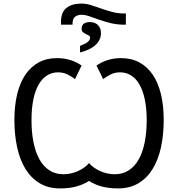

<svg xmlns="http://www.w3.org/2000/svg" viewBox="-20 -1050 1002 1080"><path d="M655.8 -643.1Q626.5 -643.1 603.5 -631.8Q580.6 -620.6 560.1 -605L522.9 -681.2Q551.8 -701.7 586.7 -712.4Q621.6 -723.1 661.1 -723.1Q719.2 -723.1 763.9 -699Q808.6 -674.8 839.1 -629.9Q869.6 -585 885.3 -520.5Q900.9 -456.1 900.9 -375Q900.9 -292 885.5 -221.4Q870.1 -150.9 838.6 -99.6Q807.1 -48.3 758.8 -19.3Q710.4 9.8 644 9.8Q593.8 9.8 554.2 -0.5Q514.6 -10.7 481 -32.2Q446.3 -10.7 407.2 -0.5Q368.2 9.8 317.9 9.8Q251.5 9.8 203.1 -19.3Q154.8 -48.3 123.3 -99.6Q91.8 -150.9 76.4 -221.4Q61 -292 61 -375Q61 -456.1 76.7 -520.5Q92.3 -585 122.8 -629.9Q153.3 -674.8 198 -699Q242.7 -723.1 300.8 -723.1Q340.3 -723.1 375.2 -712.4Q410.2 -701.7 439 -681.2L401.9 -605Q381.8 -620.6 358.6 -631.8Q335.4 -643.1 306.2 -643.1Q272.5 -643.1 244.9 -626Q217.3 -608.9 197.8 -575.2Q178.2 -541.5 167.7 -491Q157.2 -440.4 157.2 -374Q157.2 -305.2 168.5 -249.3Q179.7 -193.4 202.1 -153.3Q224.6 -113.3 258.3 -91.6Q292 -69.8 336.9 -69.8Q357.4 -69.8 378.4 -74.5Q399.4 -79.1 418.5 -87.6Q437.5 -96.2 453.6 -107.7Q469.7 -119.1 481 -132.8Q492.2 -119.1 508.3 -107.7Q524.4 -96.2 543.5 -87.6Q562.5 -79.1 583.5 -74.5Q604.5 -69.8 625 -69.8Q669.9 -69.8 703.9 -91.6Q737.8 -113.3 760.3 -153.3Q782.7 -193.4 793.9 -249.3Q805.2 -305.2 805.2 -374Q805.2 -440.4 794.4 -491Q783.7 -541.5 764.2 -575.2Q744.6 -608.9 717 -626Q689.5 -643.1 655.8 -643.1ZM688 -974.1V-911.1H680.2Q638.2 -911.1 603 -919.9Q567.9 -928.7 538.1 -939Q508.3 -949.2 483.9 -958Q459.5 -966.8 439 -966.8Q416.5 -966.8 402.3 -955.8Q388.2 -944.8 388.2 -918.9V-911.1H323.2V-928.2Q323.2 -980.5 353.5 -1005.1Q383.8 -1029.8 437 -1029.8Q465.3 -1029.8 492.7 -1021Q520 -1012.2 549.1 -1002Q578.1 -991.7 610.6 -982.9Q643.1 -974.1 681.2 -974.1ZM547.9 -863.8Q547.9 -826.2 518.6 -798.1Q489.3 -770 430.2 -754.9V-792Q459.5 -802.7 473.1 -813.7Q486.8 -824.7 486.8 -836.9Q486.8 -846.2 479.2 -850.6Q471.7 -855 462.9 -858.9Q454.1 -862.8 446.5 -869.1Q439 -875.5 439 -889.2Q439 -907.2 451.2 -916.5Q463.4 -925.8 485.8 -925.8Q514.6 -925.8 531.2 -908.7Q547.9 -891.6 547.9 -863.8Z"/></svg>

Font: Droid Sans
Style: Regular
Weight: 400
Foundry: Ascender Corporation
Version: Version 1.00 build 114